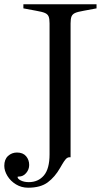

<svg xmlns="http://www.w3.org/2000/svg" viewBox="-55 -693 495 895"><path d="M-35 80Q-35 50 -17.5 34Q0 18 24 18Q52 18 66.5 35Q81 52 81 76Q81 97 67 113.5Q53 130 33 130Q27 130 27 132Q27 141 42.5 148.5Q58 156 79 156Q123 156 149.5 125Q176 94 176 26V-584Q176 -606 171.5 -616.5Q167 -627 154.5 -632.5Q142 -638 113 -643L54 -654V-673H395V-654L336 -643Q307 -638 295 -632.5Q283 -627 278.5 -616.5Q274 -606 274 -584V40H269Q259 40 251 49.5Q243 59 235.5 72Q228 85 225 90Q201 132 167.5 157Q134 182 76 182Q45 182 19.5 166.5Q-6 151 -20.5 127Q-35 103 -35 80Z"/></svg>

Font: Ibarra Real Nova
Style: Regular
Weight: 400
Designer: Jose Maria Ribagorda & Octavio Pardo
Foundry: Jose Maria Ribagorda
Version: Version 1.014